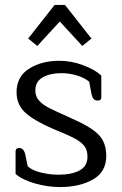

<svg xmlns="http://www.w3.org/2000/svg" viewBox="-20 -745 493 777"><path d="M94 -589 201 -725H243L350 -589L313 -559L222 -658L131 -559ZM43 -41V-132Q43 -146 58 -146Q77 -146 83 -117L92 -72Q111 -55 146.5 -46.5Q182 -38 217 -38Q269 -38 301.5 -55Q334 -72 334 -111Q334 -138 321 -154.5Q308 -171 281.5 -185Q255 -199 196 -223Q119 -256 83 -288.5Q47 -321 47 -372Q47 -435 97.5 -467Q148 -499 220 -499Q269 -499 317 -481Q365 -463 390 -439V-351Q390 -338 375 -338Q365 -338 359 -344.5Q353 -351 350 -366L341 -414Q323 -430 291.5 -439.5Q260 -449 228 -449Q183 -449 153 -432Q123 -415 123 -379Q123 -355 137.5 -338.5Q152 -322 176 -309.5Q200 -297 265 -268Q344 -234 377 -202Q410 -170 410 -114Q410 -49 356 -18.5Q302 12 223 12Q173 12 122 -2.5Q71 -17 43 -41Z"/></svg>

Font: Maitree
Style: Regular
Weight: 400
Designer: CadsonDemak Team
Foundry: CadsonDemak
Version: Version 1.001